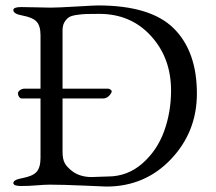

<svg xmlns="http://www.w3.org/2000/svg" viewBox="-20 -679 794 706"><path d="M371 7Q368 7 289 3.5Q210 0 163 0Q145 0 115.5 2.5Q86 5 58 5Q29 5 29 -6Q29 -18 62 -24Q100 -31 114.5 -47Q129 -63 129 -99V-317H60Q54 -317 50 -323Q46 -329 46 -335Q46 -342 53.5 -347.5Q61 -353 70 -353H129V-549Q129 -584 114.5 -599.5Q100 -615 62 -622Q29 -628 29 -642Q29 -653 58 -653Q87 -653 115 -652Q143 -651 162 -651H169Q192 -651 260 -655Q328 -659 340 -659Q534 -659 619 -574.5Q704 -490 704 -335Q704 -194 608.5 -93.5Q513 7 371 7ZM609 -346Q609 -466 535 -547Q461 -628 345 -628Q313 -628 297 -627.5Q281 -627 261 -624Q241 -621 232 -614.5Q223 -608 216.5 -596.5Q210 -585 210 -567V-353H377Q382 -353 386.5 -349.5Q391 -346 391 -342L390 -341Q390 -340 390 -339Q378 -317 359 -317H210V-121Q210 -93 218.5 -78.5Q227 -64 245 -50Q274 -28 317 -28Q326 -28 345.5 -29Q365 -30 376 -30Q449 -30 503.5 -78Q558 -126 583.5 -196.5Q609 -267 609 -346Z"/></svg>

Font: EB Garamond SC 12
Style: Regular
Weight: 400
Version: Version 0.016 ; ttfautohint (v0.97) -l 8 -r 50 -G 200 -x 0 -